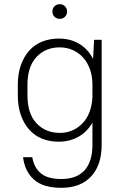

<svg xmlns="http://www.w3.org/2000/svg" viewBox="-20 -690 600 916"><path d="M259 -14Q216 -14 180.5 -28.5Q145 -43 119.5 -71.5Q94 -100 79.5 -141Q65 -182 65 -235V-285Q65 -338 79.5 -379Q94 -420 119.5 -448.5Q145 -477 181 -491.5Q217 -506 261 -506Q315 -506 357 -481.5Q399 -457 424 -409L429 -500H465V0Q465 98 414.5 152Q364 206 273 206Q185 206 141.5 166.5Q98 127 90 60H134Q142 109 174.5 136.5Q207 164 273 164Q346 164 383.5 122.5Q421 81 421 0V-105Q395 -60 353.5 -37Q312 -14 259 -14ZM266 -56Q298 -56 325.5 -68Q353 -80 374 -102Q395 -124 407 -155.5Q419 -187 421 -227V-285Q421 -327 409 -360Q397 -393 376 -416Q355 -439 326.5 -451.5Q298 -464 265 -464Q197 -464 154 -418Q111 -372 111 -285V-235Q111 -148 154 -102Q197 -56 266 -56ZM265 -600Q250 -600 240 -610Q230 -620 230 -635Q230 -650 240 -660Q250 -670 265 -670Q280 -670 290 -660Q300 -650 300 -635Q300 -620 290 -610Q280 -600 265 -600Z"/></svg>

Font: Retni Sans Light
Style: Regular
Weight: 300
Designer: Vitaly Kuzmin
Foundry: ParaType Ltd.
Version: Version 1.00;March 2, 2019;FontCreator 11.5.0.2425 64-bit; t